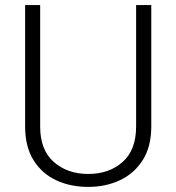

<svg xmlns="http://www.w3.org/2000/svg" viewBox="-20 -731 698 761"><path d="M519.5 -710.9H579.6V-229.5Q579.6 -149.9 545.9 -96.7Q512.2 -43.5 455.6 -16.8Q398.9 9.8 329.6 9.8Q258.8 9.8 202.1 -16.8Q145.5 -43.5 112.5 -96.7Q79.6 -149.9 79.6 -229.5V-710.9H139.2V-229.5Q139.2 -136.7 193.1 -89.1Q247.1 -41.5 329.6 -41.5Q412.6 -41.5 466.1 -89.1Q519.5 -136.7 519.5 -229.5Z"/></svg>

Font: Vazirmatn FD ExtraLight
Style: Regular
Weight: 200
Designer: Saber Rastikerdar
Foundry: Saber Rastikerdar
Version: Version 33.003